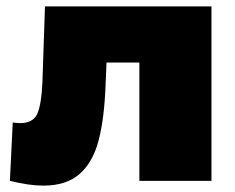

<svg xmlns="http://www.w3.org/2000/svg" viewBox="-20 -567 736 602"><path d="M643 -547H121L113 -309C111 -263 105.7 -230.2 97 -210.5C88.3 -190.8 70.3 -181 43 -181C38.3 -181 30.7 -181.7 20 -183L11 0C51 10 86 15 116 15C164 15 201.8 2.8 229.5 -21.5C257.2 -45.8 277 -80.7 289 -126C301 -171.3 308.3 -229.3 311 -300L314 -371H417V0H643Z"/></svg>

Font: Montserrat Custom Black
Style: Regular
Weight: 900
Designer: Julieta Ulanovsky
Foundry: Julieta Ulanovsky
Version: Version 7.200